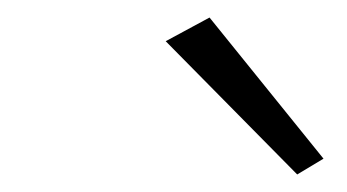

<svg xmlns="http://www.w3.org/2000/svg" viewBox="-20 -720 396 219"><path d="M169 -673 319 -521 349 -539 219 -700Z"/></svg>

Font: Jost Light
Style: Italic
Weight: 300
Italic angle: -5°
Version: Version 3.710